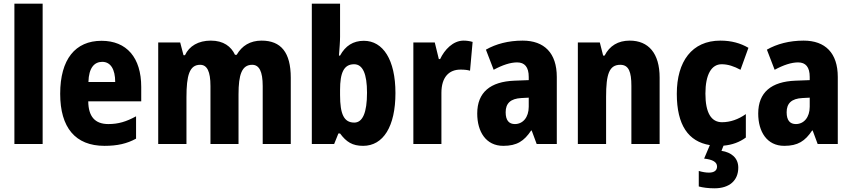

<svg xmlns="http://www.w3.org/2000/svg" viewBox="-20 -780 4614 1040"><path d="M211 0V-760H58V0Z M530 -559C388 -559 306 -459 306 -272C306 -89 388 10 546 10C616 10 668 -2 717 -29V-150C664 -121 621 -108 567 -108C494 -108 459 -149 458 -231H745V-309C745 -468 666 -559 530 -559ZM534 -445C579 -445 604 -405 604 -336H459C461 -413 491 -445 534 -445Z M1397 -560C1335 -560 1290 -532 1262 -483H1253C1232 -528 1191 -560 1122 -560C1055 -560 1005 -531 982 -481H974L956 -550H837V0H990V-253C990 -371 1006 -429 1064 -429C1102 -429 1120 -393 1120 -314V0H1272V-269C1272 -376 1290 -429 1346 -429C1384 -429 1403 -393 1403 -314V0H1555V-359C1555 -496 1502 -560 1397 -560Z M1822 -581V-760H1669V0H1790L1813 -57H1822C1856 -11 1889 10 1947 10C2056 10 2122 -95 2122 -276C2122 -456 2055 -559 1951 -559C1893 -559 1851 -532 1822 -479H1816C1819 -519 1822 -554 1822 -581ZM1898 -432C1945 -432 1968 -380 1968 -278C1968 -169 1944 -116 1899 -116C1843 -116 1822 -162 1822 -265V-293C1822 -385 1842 -432 1898 -432Z M2491 -560C2434 -560 2388 -511 2364 -460H2357L2335 -550H2219V0H2371V-277C2371 -363 2413 -403 2474 -403C2497 -403 2513 -401 2526 -397L2540 -553C2523 -558 2506 -560 2491 -560Z M2811 -560C2734 -560 2666 -542 2612 -511L2654 -402C2702 -428 2745 -442 2781 -442C2822 -442 2844 -417 2844 -363V-346L2767 -343C2636 -338 2565 -280 2565 -165C2565 -67 2612 10 2706 10C2780 10 2819 -16 2857 -73H2860L2887 0H2996V-363C2996 -493 2928 -560 2811 -560ZM2805 -249 2844 -251V-202C2844 -144 2812 -108 2769 -108C2737 -108 2719 -128 2719 -172C2719 -220 2745 -246 2805 -249Z M3391 -560C3328 -560 3282 -532 3255 -479H3247L3229 -550H3110V0H3263V-256C3263 -379 3280 -429 3340 -429C3386 -429 3400 -390 3400 -315V0H3553V-360C3553 -492 3492 -560 3391 -560Z M3979 128C3979 75 3941 45 3888 37L3899 9C3946 5 3986 -10 4020 -35V-162C3979 -133 3935 -118 3891 -118C3833 -118 3801 -168 3801 -273C3801 -377 3834 -432 3889 -432C3923 -432 3956 -421 3991 -402L4034 -521C3991 -546 3942 -560 3882 -560C3728 -560 3646 -447 3646 -272C3646 -102 3709 -13 3825 6L3794 79C3839 84 3864 97 3864 122C3864 143 3849 155 3820 155C3804 155 3785 152 3765 146V230C3787 236 3816 240 3850 240C3932 240 3979 197 3979 128Z M4333 -560C4256 -560 4188 -542 4134 -511L4176 -402C4224 -428 4267 -442 4303 -442C4344 -442 4366 -417 4366 -363V-346L4289 -343C4158 -338 4087 -280 4087 -165C4087 -67 4134 10 4228 10C4302 10 4341 -16 4379 -73H4382L4409 0H4518V-363C4518 -493 4450 -560 4333 -560ZM4327 -249 4366 -251V-202C4366 -144 4334 -108 4291 -108C4259 -108 4241 -128 4241 -172C4241 -220 4267 -246 4327 -249Z"/></svg>

Font: Noto Sans Georgian Condensed ExtraBold
Style: Regular
Weight: 800
Width: 3
Designer: Monotype Design Team, Akaki Razmadze
Foundry: Google LLC
Version: Version 2.005